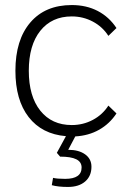

<svg xmlns="http://www.w3.org/2000/svg" viewBox="-20 -530 502 760"><path d="M409 -112 441 -81Q414 -40 372.5 -16.5Q331 7 278 10L250 63Q292 63 317 81Q342 99 342 130Q342 167 317 188.5Q292 210 249 210Q210 210 185 203L190 174Q206 178 238 178Q303 178 303 133Q303 111 282 100.5Q261 90 218 90L205 75L241 9Q146 1 93.5 -66.5Q41 -134 41 -250Q41 -372 100 -441Q159 -510 264 -510Q322 -510 367 -486.5Q412 -463 441 -419L409 -388Q386 -424 347.5 -444.5Q309 -465 264 -465Q185 -465 139.5 -408Q94 -351 94 -250Q94 -149 139.5 -92Q185 -35 264 -35Q309 -35 347.5 -55.5Q386 -76 409 -112Z"/></svg>

Font: Sarabun ExtraLight
Style: Regular
Weight: 275
Designer: Suppakit Chalermlarp | Katatrad Co.,Ltd.
Foundry: Cadson Demak Co.,Ltd.
Version: Version 1.000; ttfautohint (v1.6)